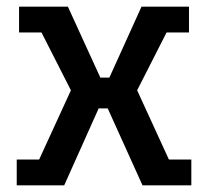

<svg xmlns="http://www.w3.org/2000/svg" viewBox="-20 -554 622 574"><path d="M30 -77H97L192 -284L104 -457H37V-534H183L280 -322H307L403 -534H545V-457H478L390 -284L485 -77H552V0H406L302 -230H275L172 0H30Z"/></svg>

Font: Mozilla Headline BETA
Style: Regular
Weight: 400
Designer: Studio DRAMA
Foundry: Studio DRAMA
Version: Version 0.100